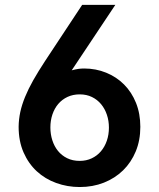

<svg xmlns="http://www.w3.org/2000/svg" viewBox="-20 -747 644 777"><path d="M302.9 9.9Q252.8 9.9 207.7 -6.4Q162.6 -22.7 128.9 -53.8Q95.2 -84.9 75.3 -130.3Q55.4 -175.8 55.4 -234Q55.8 -264.2 62.1 -293.7Q68.5 -323.2 81.5 -354.9Q94.5 -386.7 114.5 -422.2Q134.6 -457.7 162.6 -500.4L312.5 -727.3H446.7L270.2 -462.4Q285.9 -466.6 297.1 -468.2Q308.2 -469.8 320.7 -469.8Q367.9 -469.8 409.4 -452.9Q451 -436.1 481.9 -405.2Q512.8 -374.3 530.4 -330.6Q547.9 -286.9 547.9 -233.7Q547.9 -179.3 529.5 -134.6Q511 -89.8 478.2 -57.7Q445.3 -25.6 400.4 -7.8Q355.5 9.9 302.9 9.9ZM302.6 -95.9Q329.2 -95.9 351 -106.2Q372.9 -116.5 388.3 -134.6Q403.8 -152.7 412.3 -177.4Q420.8 -202.1 420.8 -230.5Q420.8 -258.2 412.6 -282.5Q404.5 -306.8 389.2 -325.3Q373.9 -343.8 352.1 -354.4Q330.3 -365.1 302.6 -365.1Q275.2 -365.1 253.2 -354.8Q231.2 -344.5 215.7 -326.3Q200.3 -308.2 192.1 -283.7Q183.9 -259.2 183.9 -231.2Q183.9 -203.8 191.8 -179.3Q199.6 -154.8 214.5 -136.4Q229.4 -117.9 251.6 -106.9Q273.8 -95.9 302.6 -95.9Z"/></svg>

Font: Linik Sans SemiBold
Style: Regular
Weight: 600
Designer: Rasmus Andersson (font), Cristiano Sobral (main changes)
Foundry: rsms
Version: Version 3.018;June 1, 2022;FontCreator 14.0.0.2814 64-bit; t